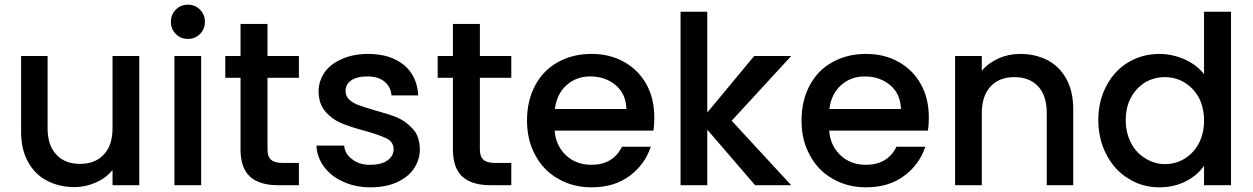

<svg xmlns="http://www.w3.org/2000/svg" viewBox="-20 -790 5346 819"><path d="M460 -551C460 -551 460 -244 460 -244C460 -244 460 -244 460 -244C460 -195 448 -157 423 -131C398 -104 364 -91 321 -91C321 -91 321 -91 321 -91C278 -91 245 -104 220 -131C195 -157 183 -195 183 -244C183 -244 183 -551 183 -551C183 -551 70 -551 70 -551C70 -551 70 -227 70 -227C70 -227 70 -227 70 -227C70 -177 80 -134 100 -99C119 -64 146 -37 181 -19C215 -1 254 8 297 8C297 8 297 8 297 8C330 8 361 1 390 -12C419 -25 442 -42 460 -65C460 -65 460 0 460 0C460 0 574 0 574 0C574 0 574 -551 574 -551C574 -551 460 -551 460 -551Z M782 -624C782 -624 782 -624 782 -624C802 -624 819 -631 833 -645C847 -659 854 -676 854 -697C854 -697 854 -697 854 -697C854 -718 847 -735 833 -749C819 -763 802 -770 782 -770C782 -770 782 -770 782 -770C761 -770 744 -763 730 -749C716 -735 709 -718 709 -697C709 -697 709 -697 709 -697C709 -676 716 -659 730 -645C744 -631 761 -624 782 -624ZM724 -551C724 -551 724 0 724 0C724 0 838 0 838 0C838 0 838 -551 838 -551C838 -551 724 -551 724 -551Z M1255 -458C1255 -458 1255 -551 1255 -551C1255 -551 1121 -551 1121 -551C1121 -551 1121 -688 1121 -688C1121 -688 1006 -688 1006 -688C1006 -688 1006 -551 1006 -551C1006 -551 941 -551 941 -551C941 -551 941 -458 941 -458C941 -458 1006 -458 1006 -458C1006 -458 1006 -153 1006 -153C1006 -153 1006 -153 1006 -153C1006 -99 1020 -60 1047 -36C1074 -12 1114 0 1165 0C1165 0 1255 0 1255 0C1255 0 1255 -95 1255 -95C1255 -95 1185 -95 1185 -95C1185 -95 1185 -95 1185 -95C1162 -95 1145 -100 1136 -109C1126 -118 1121 -132 1121 -153C1121 -153 1121 -458 1121 -458C1121 -458 1255 -458 1255 -458Z M1560 9C1560 9 1560 9 1560 9C1603 9 1640 2 1672 -12C1703 -26 1728 -45 1745 -70C1762 -95 1771 -123 1771 -154C1771 -154 1771 -154 1771 -154C1770 -189 1761 -218 1742 -239C1723 -260 1701 -277 1676 -288C1650 -299 1617 -309 1577 -320C1577 -320 1577 -320 1577 -320C1547 -329 1524 -336 1509 -342C1494 -347 1481 -355 1470 -365C1459 -375 1454 -387 1454 -402C1454 -402 1454 -402 1454 -402C1454 -421 1462 -436 1478 -447C1494 -458 1517 -464 1547 -464C1547 -464 1547 -464 1547 -464C1578 -464 1602 -457 1620 -442C1638 -427 1648 -408 1650 -383C1650 -383 1764 -383 1764 -383C1764 -383 1764 -383 1764 -383C1761 -438 1741 -481 1703 -513C1664 -544 1614 -560 1551 -560C1551 -560 1551 -560 1551 -560C1509 -560 1472 -553 1440 -539C1407 -525 1382 -506 1365 -482C1348 -457 1339 -430 1339 -401C1339 -401 1339 -401 1339 -401C1339 -365 1349 -336 1368 -314C1387 -292 1409 -276 1435 -265C1461 -254 1495 -243 1536 -232C1536 -232 1536 -232 1536 -232C1579 -220 1610 -209 1630 -199C1649 -189 1659 -174 1659 -153C1659 -153 1659 -153 1659 -153C1659 -134 1650 -118 1633 -106C1615 -93 1590 -87 1558 -87C1558 -87 1558 -87 1558 -87C1527 -87 1502 -95 1482 -111C1461 -126 1450 -146 1448 -169C1448 -169 1330 -169 1330 -169C1330 -169 1330 -169 1330 -169C1331 -136 1342 -106 1362 -79C1382 -52 1409 -30 1444 -15C1478 1 1517 9 1560 9Z M2161 -458C2161 -458 2161 -551 2161 -551C2161 -551 2027 -551 2027 -551C2027 -551 2027 -688 2027 -688C2027 -688 1912 -688 1912 -688C1912 -688 1912 -551 1912 -551C1912 -551 1847 -551 1847 -551C1847 -551 1847 -458 1847 -458C1847 -458 1912 -458 1912 -458C1912 -458 1912 -153 1912 -153C1912 -153 1912 -153 1912 -153C1912 -99 1926 -60 1953 -36C1980 -12 2020 0 2071 0C2071 0 2161 0 2161 0C2161 0 2161 -95 2161 -95C2161 -95 2091 -95 2091 -95C2091 -95 2091 -95 2091 -95C2068 -95 2051 -100 2042 -109C2032 -118 2027 -132 2027 -153C2027 -153 2027 -458 2027 -458C2027 -458 2161 -458 2161 -458Z M2771 -289C2771 -289 2771 -289 2771 -289C2771 -342 2760 -390 2737 -431C2714 -472 2683 -503 2642 -526C2601 -549 2555 -560 2503 -560C2503 -560 2503 -560 2503 -560C2449 -560 2401 -548 2360 -525C2318 -502 2286 -469 2263 -426C2240 -383 2228 -333 2228 -276C2228 -276 2228 -276 2228 -276C2228 -219 2240 -170 2264 -127C2287 -84 2320 -50 2362 -27C2403 -3 2450 9 2503 9C2503 9 2503 9 2503 9C2568 9 2622 -7 2666 -40C2709 -72 2739 -113 2756 -164C2756 -164 2633 -164 2633 -164C2633 -164 2633 -164 2633 -164C2608 -113 2564 -87 2503 -87C2503 -87 2503 -87 2503 -87C2460 -87 2424 -100 2395 -127C2366 -154 2349 -189 2346 -233C2346 -233 2767 -233 2767 -233C2767 -233 2767 -233 2767 -233C2770 -250 2771 -268 2771 -289ZM2347 -325C2347 -325 2347 -325 2347 -325C2352 -368 2369 -402 2397 -427C2425 -452 2459 -464 2498 -464C2498 -464 2498 -464 2498 -464C2541 -464 2578 -451 2607 -426C2636 -401 2651 -367 2652 -325C2652 -325 2347 -325 2347 -325Z M3355 -551C3355 -551 3197 -551 3197 -551C3197 -551 2997 -310 2997 -310C2997 -310 2997 -740 2997 -740C2997 -740 2883 -740 2883 -740C2883 -740 2883 0 2883 0C2883 0 2997 0 2997 0C2997 0 2997 -237 2997 -237C2997 -237 3201 0 3201 0C3201 0 3355 0 3355 0C3355 0 3101 -275 3101 -275C3101 -275 3355 -551 3355 -551Z M3942 -289C3942 -289 3942 -289 3942 -289C3942 -342 3931 -390 3908 -431C3885 -472 3854 -503 3813 -526C3772 -549 3726 -560 3674 -560C3674 -560 3674 -560 3674 -560C3620 -560 3572 -548 3531 -525C3489 -502 3457 -469 3434 -426C3411 -383 3399 -333 3399 -276C3399 -276 3399 -276 3399 -276C3399 -219 3411 -170 3435 -127C3458 -84 3491 -50 3533 -27C3574 -3 3621 9 3674 9C3674 9 3674 9 3674 9C3739 9 3793 -7 3837 -40C3880 -72 3910 -113 3927 -164C3927 -164 3804 -164 3804 -164C3804 -164 3804 -164 3804 -164C3779 -113 3735 -87 3674 -87C3674 -87 3674 -87 3674 -87C3631 -87 3595 -100 3566 -127C3537 -154 3520 -189 3517 -233C3517 -233 3938 -233 3938 -233C3938 -233 3938 -233 3938 -233C3941 -250 3942 -268 3942 -289ZM3518 -325C3518 -325 3518 -325 3518 -325C3523 -368 3540 -402 3568 -427C3596 -452 3630 -464 3669 -464C3669 -464 3669 -464 3669 -464C3712 -464 3749 -451 3778 -426C3807 -401 3822 -367 3823 -325C3823 -325 3518 -325 3518 -325Z M4332 -560C4332 -560 4332 -560 4332 -560C4299 -560 4269 -554 4240 -541C4211 -528 4187 -511 4168 -488C4168 -488 4168 -551 4168 -551C4168 -551 4054 -551 4054 -551C4054 -551 4054 0 4054 0C4054 0 4168 0 4168 0C4168 0 4168 -308 4168 -308C4168 -308 4168 -308 4168 -308C4168 -357 4181 -395 4206 -422C4231 -448 4264 -461 4307 -461C4307 -461 4307 -461 4307 -461C4350 -461 4383 -448 4408 -422C4433 -395 4445 -357 4445 -308C4445 -308 4445 0 4445 0C4445 0 4558 0 4558 0C4558 0 4558 -325 4558 -325C4558 -325 4558 -325 4558 -325C4558 -375 4548 -418 4529 -453C4510 -488 4483 -515 4449 -533C4414 -551 4375 -560 4332 -560Z M4665 -278C4665 -278 4665 -278 4665 -278C4665 -223 4677 -173 4700 -130C4723 -86 4754 -52 4794 -28C4833 -3 4877 9 4925 9C4925 9 4925 9 4925 9C4968 9 5006 0 5039 -17C5072 -34 5097 -56 5116 -83C5116 -83 5116 0 5116 0C5116 0 5231 0 5231 0C5231 0 5231 -740 5231 -740C5231 -740 5116 -740 5116 -740C5116 -740 5116 -474 5116 -474C5116 -474 5116 -474 5116 -474C5095 -500 5068 -521 5033 -537C4998 -552 4962 -560 4926 -560C4926 -560 4926 -560 4926 -560C4877 -560 4833 -548 4794 -525C4754 -501 4723 -468 4700 -425C4677 -382 4665 -333 4665 -278ZM5116 -276C5116 -276 5116 -276 5116 -276C5116 -238 5108 -205 5093 -177C5077 -148 5056 -127 5031 -112C5006 -97 4978 -90 4949 -90C4949 -90 4949 -90 4949 -90C4920 -90 4893 -98 4868 -113C4842 -128 4821 -149 4806 -178C4790 -207 4782 -240 4782 -278C4782 -278 4782 -278 4782 -278C4782 -316 4790 -349 4806 -377C4821 -404 4842 -425 4867 -440C4892 -454 4920 -461 4949 -461C4949 -461 4949 -461 4949 -461C4978 -461 5006 -454 5031 -439C5056 -424 5077 -403 5093 -375C5108 -347 5116 -314 5116 -276Z"/></svg>

Font: Girnar Poppins
Style: Medium
Weight: 500
Designer: Ninad Kale (Devanagari), Jonny Pinhorn (Latin)
Foundry: Indian Type Foundry
Version: ""